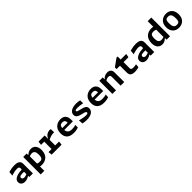

<svg xmlns="http://www.w3.org/2000/svg" viewBox="636 -3066 5548 5548"><g transform="rotate(-45 3410.0 -292.0)"><path d="M538.5 0V-390.5C538.5 -499.5 468.5 -545.5 325 -545.5C242 -545.5 158 -530 87 -509L74.5 -375C171.5 -407.5 251.5 -420.5 304.5 -420.5C354.5 -420.5 392 -405.5 392 -364.5V-308.5C248.5 -301 55 -264.5 55 -126C55 -43.5 113.5 11.5 209 11.5C260 11.5 324.5 -4 382 -44H392V0ZM204 -152.5C204 -181 217.5 -197.5 249.5 -206C293.5 -218 354 -216.5 392 -214V-118.5C359.5 -102 321.5 -90.5 285 -90.5C238 -90.5 204 -111 204 -152.5Z M1197.5 -296.5C1197.5 -459 1118.5 -545 995.5 -545C926 -545 874.5 -517 833.5 -475.5H818V-534H677.5V180.5H825V4.5C848.5 9 873 11.5 898.5 11.5C1059.5 11.5 1197.5 -83 1197.5 -296.5ZM825 -116V-412.5C860.5 -425.5 894 -433.5 925 -433.5C1027 -433.5 1044.5 -347 1044.5 -263C1044.5 -163 1021 -128.5 999 -114.5C976.5 -101 953.5 -96 923.5 -96C888.5 -96 856.5 -103 825 -116Z M1555 -533.5H1302.5L1288.5 -417H1418.5V-116.5H1292.5L1307 0H1711L1725 -116.5H1566V-343.5C1644.5 -386 1721 -409 1813.5 -407.5L1810 -540C1796 -543.5 1782.5 -545 1768.5 -545C1680 -545 1590 -489 1563 -402H1555Z M2104 -421C2117.5 -432 2139 -442 2178.5 -442C2247.5 -442 2285 -410.5 2285 -336C2285 -332.5 2285 -329 2284.5 -325.5H2065C2068 -381 2088 -407.5 2104 -421ZM1921 -251C1921 -75 2021 12 2207.5 12C2285 12 2349 -3 2394.5 -19L2397 -124C2358.5 -111.5 2306 -101 2248.5 -101C2118 -101 2077.5 -158 2067.5 -246.5H2419V-316C2419 -456 2354.5 -545.5 2207.5 -545.5C2068 -545.5 1921 -464.5 1921 -251Z M2850 -545.5C2687.5 -545.5 2562 -485 2562 -364.5C2562 -280 2625.5 -243.5 2711 -221C2819.5 -192.5 2891 -187 2891 -139.5C2891 -128.5 2887 -120 2881 -114.5C2872 -107 2855 -98.5 2812 -98.5C2749 -98.5 2650 -117.5 2561.5 -141L2573 -7C2615.5 2 2670 11 2736 11C2931.5 11 3020.5 -72 3020.5 -177.5C3020.5 -278 2942 -303.5 2830.5 -330.5C2733 -353.5 2692.5 -362.5 2692.5 -393.5C2692.5 -403.5 2695 -410 2702 -415.5C2711 -423 2731.5 -431.5 2782.5 -431.5C2846 -431.5 2909 -423 3000.5 -407.5L2996 -527.5C2953.5 -538.5 2906 -545.5 2850 -545.5Z M3344 -421C3357.5 -432 3379 -442 3418.5 -442C3487.5 -442 3525 -410.5 3525 -336C3525 -332.5 3525 -329 3524.5 -325.5H3305C3308 -381 3328 -407.5 3344 -421ZM3161 -251C3161 -75 3261 12 3447.5 12C3525 12 3589 -3 3634.5 -19L3637 -124C3598.5 -111.5 3546 -101 3488.5 -101C3358 -101 3317.5 -158 3307.5 -246.5H3659V-316C3659 -456 3594.5 -545.5 3447.5 -545.5C3308 -545.5 3161 -464.5 3161 -251Z M4272.5 0 4270.5 -401.5C4270 -490.5 4215 -545 4119.5 -545C4043.5 -545 3971 -511.5 3934 -458H3927V-534H3787.5V0H3934.5V-390.5C3967.5 -414.5 4007 -432 4052 -432C4097.5 -432 4124 -414.5 4124 -364V0Z M4380 -421H4518V-140.5C4518 -27 4583 11.5 4708.5 11.5C4773.5 11.5 4824 0.5 4865.5 -13.5L4875 -122C4842 -115.5 4793.5 -107.5 4754 -107.5C4680.5 -107.5 4664.5 -132.5 4664.5 -175.5V-421H4865.5L4886.5 -533.5H4659V-657H4612L4380 -489.5Z M5498.5 0V-390.5C5498.5 -499.5 5428.5 -545.5 5285 -545.5C5202 -545.5 5118 -530 5047 -509L5034.5 -375C5131.5 -407.5 5211.5 -420.5 5264.5 -420.5C5314.5 -420.5 5352 -405.5 5352 -364.5V-308.5C5208.5 -301 5015 -264.5 5015 -126C5015 -43.5 5073.5 11.5 5169 11.5C5220 11.5 5284.5 -4 5342 -44H5352V0ZM5164 -152.5C5164 -181 5177.5 -197.5 5209.5 -206C5253.5 -218 5314 -216.5 5352 -214V-118.5C5319.5 -102 5281.5 -90.5 5245 -90.5C5198 -90.5 5164 -111 5164 -152.5Z M5622.5 -236.5C5622.5 -74.5 5701.5 11.5 5824.5 11.5C5894 11.5 5945.5 -16.5 5986.5 -58H6002V0H6142.5V-765H5995V-538C5971.5 -542.5 5947 -545 5921.5 -545C5760.5 -545 5622.5 -450.5 5622.5 -236.5ZM5775.5 -270.5C5775.5 -370.5 5799 -405 5821 -419C5843.5 -432.5 5867 -437.5 5896.5 -437.5C5931.5 -437.5 5963.5 -430.5 5995 -417.5V-121C5959.5 -108 5926 -100 5895 -100C5793 -100 5775.5 -186 5775.5 -270.5Z M6505 12C6631.5 12 6771.5 -62 6771.5 -269.5C6771.5 -452 6662 -545.5 6518.5 -545.5C6391 -545.5 6245.5 -471.5 6245.5 -264C6245.5 -81.5 6359 12 6505 12ZM6387.5 -300C6387.5 -369 6405.5 -412 6424 -424C6442 -436 6465.5 -442 6501.5 -442C6616 -442 6630 -349 6630 -235.5C6630 -166.5 6611.5 -123.5 6593 -110.5C6576 -99 6552 -92.5 6515.5 -92.5C6401 -92.5 6387.5 -185.5 6387.5 -300Z"/></g></svg>

Font: Monaspace Argon
Style: Bold
Weight: 700
Designer: Riley Cran & the Lettermatic Team
Foundry: Lettermatic
Version: Version 1.000 (Monaspace Argon)